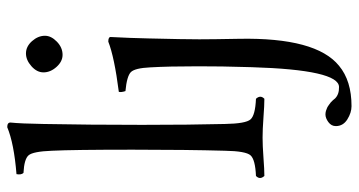

<svg xmlns="http://www.w3.org/2000/svg" viewBox="-248 -490 981 525"><g transform="rotate(-90 242.5 -227.5)"><path d="M307.1 -599.1Q307.1 -617.2 324 -632.1Q340.8 -647 358.9 -647Q377.9 -647 392.6 -630.4Q407.2 -613.8 407.2 -595.2Q407.2 -578.1 391.1 -562.5Q375 -546.9 355 -546.9Q336.9 -546.9 322 -563.5Q307.1 -580.1 307.1 -599.1ZM320.8 -307.1Q318.8 -349.1 307.9 -360.1Q296.9 -371.1 255.9 -375Q252 -387.2 253.9 -393.1Q349.1 -405.3 391.1 -421.9Q404.3 -421.9 403.8 -415Q400.9 -360.8 399.9 -311Q397.5 -213.9 397.5 -172.9Q397.5 -138.2 398.9 -64Q402.8 146 325.2 209Q284.2 243.2 214.8 243.2Q196.8 243.2 178.5 231.7Q160.2 220.2 160.2 200.2Q160.2 188 171.1 179.9Q182.1 171.9 191.9 171.9Q196.8 171.9 201.9 173.3Q207 174.8 210.4 176.5Q213.9 178.2 218.5 181.6Q223.1 185.1 225.1 186.5Q227.1 188 231 192.4Q234.9 196.8 235.8 198.2Q247.1 209.5 267.1 209Q314 209 321.3 -29.8Q321.8 -43 321.8 -49.8Q323.7 -106.4 323.7 -176.8Q323.7 -217.8 323 -249.3Q322.3 -280.8 320.8 -307.1ZM92.8 -103Q95.7 -206.1 95.7 -355Q95.7 -518.1 92.8 -576.2Q90.8 -627.9 80.3 -639.9Q69.8 -651.9 32.2 -653.8Q26.4 -659.7 28.8 -672.9Q112.8 -679.7 157.2 -698.2Q170.4 -698.2 169.9 -689Q167 -661.1 166 -599.1Q163.6 -475.1 163.6 -329.1Q163.6 -198.7 166 -103Q167 -45.9 178.5 -33Q189.9 -20 234.9 -18.1Q246.1 -5.9 234.9 4.9Q216.8 4.9 183.8 2.4Q150.9 0 128.9 0Q106.9 0 74 2.4Q41 4.9 23.9 4.9Q12.7 -7.3 23.9 -18.1Q68.8 -20 80.3 -33Q91.8 -45.9 92.8 -103Z"/></g></svg>

Font: Linux Libertine Display
Style: Regular
Weight: 400
Designer: Philipp H. Poll
Foundry: Philipp H. Poll
Version: Version 5.0.9